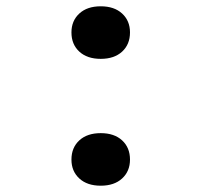

<svg xmlns="http://www.w3.org/2000/svg" viewBox="-20 -580 640 610"><path d="M300 -393Q257 -393 232 -416Q207 -439 207 -477Q207 -514 232 -537Q257 -560 300 -560Q343 -560 368 -537Q393 -514 393 -477Q393 -439 368 -416Q343 -393 300 -393ZM300 10Q257 10 232 -13Q207 -36 207 -73Q207 -111 232 -134Q257 -157 300 -157Q343 -157 368 -134Q393 -111 393 -73Q393 -36 368 -13Q343 10 300 10Z"/></svg>

Font: Pitagon Sans Mono
Style: Bold
Weight: 700
Monospace: yes
Designer: Travis Tran
Foundry: Pitagon
Version: Version 1.001; ttfautohint (v1.8.4.7-5d5b);gftools[0.9.26]